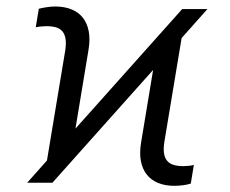

<svg xmlns="http://www.w3.org/2000/svg" viewBox="-20 -574 721 603"><path d="M65.3 0 127.5 -70 184.7 -414.4Q188.2 -436.8 185.9 -451.5Q183.6 -466.3 176.1 -475.3Q168.7 -484.4 155.9 -488.1Q143.1 -491.8 125.4 -491.8Q118.3 -491.8 109.4 -490.9Q100.5 -490.1 92.3 -488.3L101.9 -546.5Q112.9 -549.4 127.1 -551.5Q141.3 -553.6 153.4 -553.6Q182.2 -553.6 204.2 -544.7Q226.2 -535.9 240.1 -518.5Q253.9 -501.1 258.7 -475.5Q263.5 -449.9 257.8 -416.5L217 -170.1L552.2 -545.5H631.4L550.4 -454.5L496.4 -129.6Q492.9 -108 495 -93Q497.2 -78.1 504.8 -69.1Q512.4 -60 525.2 -56.1Q538 -52.2 555.8 -52.2Q562.9 -52.2 571.9 -53.1Q581 -54 588.8 -55.8L579.2 2.5Q568.9 6 554.5 7.8Q540.1 9.6 527.7 9.6Q498.9 9.6 476.9 0.7Q454.9 -8.2 441.1 -25.6Q427.2 -43 422.4 -68.5Q417.6 -94.1 423.3 -127.5L460.9 -354.4L144.5 0Z"/></svg>

Font: Inter P Light
Style: Italic
Weight: 300
Italic angle: 9.39999°
Designer: Rasmus Andersson
Foundry: rsms
Version: Version 3.018;git-588b23468